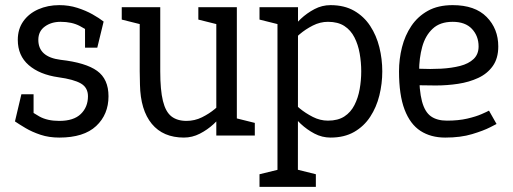

<svg xmlns="http://www.w3.org/2000/svg" viewBox="-20 -528 2000 748"><path d="M211 8V-57Q267.2 -57 294.9 -84Q322.7 -111 322.7 -153Q322.7 -186.7 295.1 -202.8Q267.5 -218.8 207.7 -227L216 -295Q313.8 -284 358.2 -252Q402.7 -220 402.7 -153Q402.7 -82 354.6 -37Q306.5 8 211 8ZM211 -508 216 -443Q179.8 -443 154.6 -424.6Q129.3 -406.2 129.3 -372.7Q129.3 -306 216 -295L207.7 -227Q134.2 -237.5 91.8 -274.4Q49.3 -311.3 49.3 -372.7Q49.3 -414.8 70.8 -445.1Q92.2 -475.3 129.2 -491.7Q166.2 -508 211 -508ZM38.3 -55 80 -109Q102 -92 133 -74.5Q164 -57 211 -57V8Q170.7 8 137.8 -3Q104.8 -14 79.6 -29Q54.3 -44 38.3 -55ZM342 -395.3Q321.7 -410.5 290.8 -426.8Q260 -443 216 -443L211 -508Q248.2 -508 281.1 -497.5Q314 -487 340.4 -472.2Q366.8 -457.3 383.7 -444ZM110.8 -160.8V-55H38.3L63.3 -160.8ZM311.3 -342.3 311.2 -443.8 383.7 -444 359 -342.3Z M524.3 -250H604.3Q604.3 -177 614.8 -134.6Q625.3 -92.2 647.8 -74.6Q670.3 -57 707 -57L697 8Q615.5 8 571.4 -45.5Q527.3 -99 525.3 -198ZM902.7 -140 822.7 -60V-500H902.7ZM604.3 -250H524.3V-500H604.3ZM822.7 -64.2 902.7 -140V0H822.7ZM864.3 -150 891 -141.7Q891 -141.7 881.5 -126.5Q872 -111.3 854.2 -89.1Q836.5 -66.8 812.2 -44.6Q788 -22.3 758.5 -7.2Q729 8 696 8L706 -57Q738.5 -57 766.8 -71Q795 -85 817.2 -103.5Q839.3 -122 851.8 -136Q864.3 -150 864.3 -150ZM892.7 0 886 -70.8 972.7 -49.2V0ZM534.3 -431.7 454.3 -451.7V-500H534.3ZM832.7 -431.7 752.7 -451.7V-500H832.7Z M1141 -500 1140.5 200H1061V-500ZM1099.3 -346.7 1072.7 -355Q1072.7 -355 1082.2 -370.5Q1091.7 -386 1109.4 -408.8Q1127.2 -431.5 1151.4 -454.2Q1175.7 -477 1205.2 -492.5Q1234.7 -508 1267.7 -508L1257.7 -443Q1227.2 -443 1198.7 -428.5Q1170.2 -414 1147.6 -394.8Q1125 -375.7 1112.2 -361.2Q1099.3 -346.7 1099.3 -346.7ZM1099.3 -153.3Q1099.3 -153.3 1112.2 -138.8Q1125 -124.3 1147.6 -105.7Q1170.2 -87 1198.7 -72.5Q1227.2 -58 1257.7 -58L1267.7 8Q1234.7 8 1205.2 -7.5Q1175.7 -23 1151.4 -45.8Q1127.2 -68.5 1109.4 -91.2Q1091.7 -114 1082.2 -129.5Q1072.7 -145 1072.7 -145ZM1257.7 -58Q1296.5 -58 1321.6 -74.3Q1346.7 -90.7 1360.9 -118.8Q1375.2 -146.8 1381.2 -180.8Q1387.3 -214.8 1387.3 -250Q1387.3 -285.3 1381.2 -319.8Q1375.2 -354.2 1360.9 -382.2Q1346.7 -410.3 1321.6 -426.7Q1296.5 -443 1257.7 -443L1267.7 -508Q1321.3 -508 1359.7 -486Q1398 -464 1422.2 -427Q1446.5 -390 1457.9 -344Q1469.3 -298 1469.3 -250Q1469.3 -202 1457.9 -156Q1446.5 -110 1422.2 -73Q1398 -36 1359.7 -14Q1321.3 8 1267.7 8ZM1071 -431.7 991 -451.7V-500H1071ZM991 200V150.8L1076 130L1071 200ZM1130.5 200 1123.8 129.2 1210.5 150.8V200Z M1885 -97 1914.5 -45Q1914.5 -45 1889.2 -32Q1864 -19 1819.3 -5.5Q1774.7 8 1714.5 8L1721.2 -58Q1766.3 -58 1800.2 -65.9Q1834.2 -73.8 1855.8 -83.3Q1877.5 -92.8 1885 -97ZM1534.5 -250H1612.8Q1612.8 -175.3 1623.9 -133.5Q1635 -91.7 1658.9 -74.8Q1682.8 -58 1721.2 -58L1714.5 8Q1658.5 8 1618.2 -18Q1578 -44 1556.2 -101Q1534.5 -158 1534.5 -250ZM1743.5 -508Q1830.5 -508 1875.8 -462Q1921.2 -416 1921.2 -347Q1921.2 -301 1900 -271Q1878.8 -241 1843.3 -224.5Q1807.8 -208 1764.9 -201.5Q1722 -195 1677.5 -195L1599.5 -196L1612.8 -260.2Q1656.8 -258.2 1698.2 -260.4Q1739.5 -262.7 1772.7 -271.2Q1805.8 -279.8 1825.2 -298.2Q1844.5 -316.7 1844.5 -347Q1844.5 -387.8 1818.6 -415.4Q1792.7 -443 1743.5 -443Q1694.3 -443 1665.7 -416.2Q1637 -389.5 1624.9 -345.5Q1612.8 -301.5 1612.8 -250H1534.5Q1534.5 -298 1546.1 -344Q1557.7 -390 1582.6 -427Q1607.5 -464 1647.1 -486Q1686.7 -508 1743.5 -508Z"/></svg>

Font: Epunda Slab Light
Style: Regular
Weight: 300
Designer: Simon Atzbach
Foundry: typofactur
Version: Version 1.102